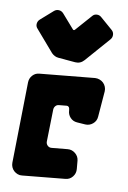

<svg xmlns="http://www.w3.org/2000/svg" viewBox="-118 -1216 859 1288"><g transform="rotate(10 311.0 -572.5)"><path d="M561 -475Q559 -445 536 -426Q513 -407 484 -409L428 -413Q400 -415 381.5 -435Q363 -455 362 -483Q361 -499 355 -505.5Q349 -512 341 -511L289 -506Q275 -505 266 -495Q257 -485 256 -471L251 -251Q251 -235 262.5 -224Q274 -213 291 -215L397 -225Q426 -228 449.5 -209Q473 -190 476 -161L481 -105Q484 -75 465 -51.5Q446 -28 416 -26L127 2Q111 4 96.5 -1.5Q82 -7 71 -17Q60 -27 54 -41Q48 -55 48 -71L58 -621Q59 -649 77.5 -669Q96 -689 123 -691L496 -727Q512 -728 527 -722.5Q542 -717 553 -706.5Q564 -696 570 -681Q576 -666 575 -650ZM292 -1023Q294 -1019 299 -1019Q304 -1019 307 -1023L404 -1133Q415 -1147 433.5 -1148Q452 -1149 466 -1136L549 -1064Q563 -1052 564 -1033.5Q565 -1015 553 -1001L406 -833Q381 -805 346 -808L231 -818Q217 -819 205 -825Q193 -831 183 -841L58 -986Q45 -1000 47 -1018.5Q49 -1037 63 -1049L146 -1122Q160 -1134 178 -1133Q196 -1132 209 -1118L292 -1023Z"/></g></svg>

Font: d puntillas B to tiptoe
Style: Regular
Weight: 400
Designer: deFharo
Foundry: deFharo.com
Version: Version 1.001 2012